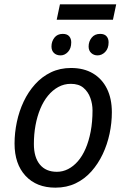

<svg xmlns="http://www.w3.org/2000/svg" viewBox="-20 -856 576 884"><path d="M241 -765 256 -836H515L500 -765ZM259 -601Q240 -601 228.5 -612Q217 -623 217 -642Q217 -665 230.5 -682.5Q244 -700 269 -700Q289 -700 298.5 -689Q308 -678 308 -661Q308 -633 293 -617Q278 -601 259 -601ZM429 -601Q412 -601 400 -612Q388 -623 388 -642Q388 -665 402 -682.5Q416 -700 441 -700Q461 -700 470.5 -689Q480 -678 480 -661Q480 -633 464.5 -617Q449 -601 429 -601ZM235 8Q148 8 97.5 -46.5Q47 -101 47 -195Q47 -244 57.5 -294Q68 -344 89 -388.5Q110 -433 141.5 -468Q173 -503 214.5 -523Q256 -543 307 -543Q366 -543 408 -518Q450 -493 472.5 -447.5Q495 -402 495 -339Q495 -290 484.5 -240.5Q474 -191 453 -146.5Q432 -102 401 -67Q370 -32 328.5 -12Q287 8 235 8ZM242 -65Q269 -65 293.5 -77.5Q318 -90 338.5 -113.5Q359 -137 374 -171.5Q389 -206 397.5 -250.5Q406 -295 406 -348Q406 -377 396 -405Q386 -433 364.5 -451.5Q343 -470 306 -470Q275 -470 248.5 -455.5Q222 -441 201 -415.5Q180 -390 165.5 -355Q151 -320 143.5 -279Q136 -238 136 -193Q136 -132 163.5 -98.5Q191 -65 242 -65Z"/></svg>

Font: Noto Sans Display
Style: Italic
Weight: 400
Italic angle: -12°
Designer: Monotype Design Team
Foundry: Monotype Imaging Inc.
Version: Version 2.003